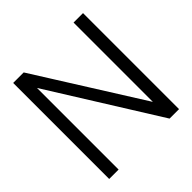

<svg xmlns="http://www.w3.org/2000/svg" viewBox="-179 -826 952 952"><g transform="rotate(-45 297.0 -349.5)"><path d="M542.5 -12.7H476.1L118.7 -585V-12.7H52.7V-686H56.2H71.3H76.2H77.6H78.6H80.1H84H88.9H96.2H97.7H113.8H115.2H117.7H118.7H120.1H122.6H125H126.5L476.1 -129.9V-686H542.5Z"/></g></svg>

Font: Kawthoolei
Style: Regular
Weight: 400
Designer: Moe Zed
Foundry: Moe Zed
Version: Version 1.000;July 10, 2024;FontCreator 14.0.0.2901 32-bit